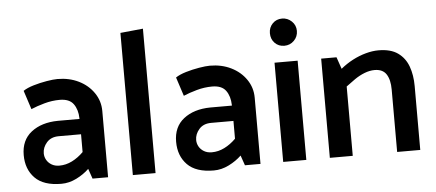

<svg xmlns="http://www.w3.org/2000/svg" viewBox="-49 -815 2123 935"><g transform="rotate(-5 1012.5 -347.0)"><path d="M143 -143Q143 -172 164 -196Q185 -220 223 -220H332V-133Q306 -107 276 -92Q246 -77 214 -77Q192 -77 176 -86.5Q160 -96 151.5 -111Q143 -126 143 -143ZM102 -363Q130 -375 167.5 -385.5Q205 -396 243 -396Q290 -396 310 -368.5Q330 -341 331 -298V-295H225Q145 -294 95 -255Q45 -216 45 -143Q45 -74 87 -31Q129 12 216 12Q254 12 290 -6Q326 -24 352 -49L369 0H445V-324Q445 -373 417.5 -413Q390 -453 344 -475.5Q298 -498 241 -498Q221 -498 188 -492.5Q155 -487 123 -477.5Q91 -468 72 -455Z M677 0V-706L566 -695V0Z M888 -143Q888 -172 909 -196Q930 -220 968 -220H1077V-133Q1051 -107 1021 -92Q991 -77 959 -77Q937 -77 921 -86.5Q905 -96 896.5 -111Q888 -126 888 -143ZM847 -363Q875 -375 912.5 -385.5Q950 -396 988 -396Q1035 -396 1055 -368.5Q1075 -341 1076 -298V-295H970Q890 -294 840 -255Q790 -216 790 -143Q790 -74 832 -31Q874 12 961 12Q999 12 1035 -6Q1071 -24 1097 -49L1114 0H1190V-324Q1190 -373 1162.5 -413Q1135 -453 1089 -475.5Q1043 -498 986 -498Q966 -498 933 -492.5Q900 -487 868 -477.5Q836 -468 817 -455Z M1414 0V-485H1301V0ZM1356 -563Q1384 -563 1403.5 -582.5Q1423 -602 1423 -630Q1423 -658 1403 -677Q1383 -696 1356 -696Q1328 -696 1309.5 -677Q1291 -658 1291 -630Q1291 -601 1309.5 -582Q1328 -563 1356 -563Z M1641 0V-339Q1662 -355 1685 -371Q1708 -387 1733.5 -397Q1759 -407 1783 -407Q1823 -407 1840.5 -380Q1858 -353 1858 -305V0H1971V-312Q1971 -366 1955.5 -408.5Q1940 -451 1905 -476Q1870 -501 1810 -501Q1781 -501 1748 -492Q1715 -483 1683.5 -466.5Q1652 -450 1624 -427L1604 -485H1529V0Z"/></g></svg>

Font: Catamaran SemiBold
Style: Regular
Weight: 600
Designer: Pria Ravichandran
Version: Version 2.000